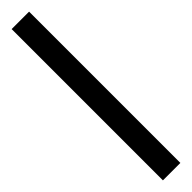

<svg xmlns="http://www.w3.org/2000/svg" viewBox="-160 -420 330 330"><path d="M150 -140 -110 -400 -140 -370 120 -110Z"/></svg>

Font: Clairvo
Style: Regular
Weight: 400
Designer: John Hudson
Foundry: Tiro Typeworks Ltd
Version: Version 1.01